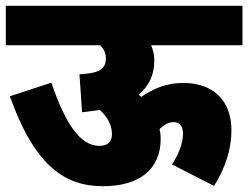

<svg xmlns="http://www.w3.org/2000/svg" viewBox="-20 -642 856 662"><path d="M0 -622V-486H325C338 -474 345 -460 345 -441C345 -399 314 -389 254 -386L263 -255C285 -257 305 -260 324 -263C350 -239 366 -212 366 -179C366 -156 354 -139 323 -139C257 -139 206 -214 157 -357L14 -310C100 -69 204 0 335 0C459 0 534 -57 534 -163C534 -175 533 -186 530 -197C545 -211 561 -221 578 -221C595 -221 611 -212 611 -180C611 -148 595 -108 573 -75L718 -1C759 -66 778 -131 778 -193C778 -297 713 -356 613 -356C552 -356 511 -337 467 -308C464 -310 461 -313 458 -316C494 -345 512 -384 512 -434C512 -453 508 -470 501 -486H816V-622Z"/></svg>

Font: Noto Sans SemiCondensed Black
Style: Italic
Weight: 900
Width: 4
Italic angle: -12°
Designer: Monotype Design Team
Foundry: Monotype Imaging Inc.
Version: Version 2.013